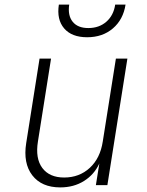

<svg xmlns="http://www.w3.org/2000/svg" viewBox="-20 -805 640 835"><path d="M242 10Q161 10 120.5 -42.5Q80 -95 94 -183L152 -550H202L145 -190Q133 -116 164 -74.5Q195 -33 259 -33Q325 -33 370.5 -75Q416 -117 427 -190L484 -550H534L447 0H397L412 -94Q390 -46 345.5 -18Q301 10 242 10ZM359 -643Q292 -643 259 -681.5Q226 -720 236 -785H281Q274 -738 296 -710.5Q318 -683 364 -683Q411 -683 442.5 -710.5Q474 -738 481 -785H526Q516 -720 471 -681.5Q426 -643 359 -643Z"/></svg>

Font: JetBrains Mono Thin
Style: Italic
Weight: 100
Italic angle: -9°
Monospace: yes
Designer: Philipp Nurullin, Konstantin Bulenkov
Foundry: JetBrains
Version: Version 2.305; ttfautohint (v1.8.4.7-5d5b)